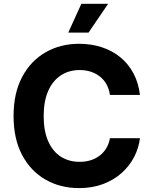

<svg xmlns="http://www.w3.org/2000/svg" viewBox="-20 -964 792 994"><path d="M389.1 9.8Q292.2 9.8 215.5 -34.2Q138.8 -78.1 94.5 -161.6Q50.2 -245 50.2 -363.3Q50.2 -482.3 94.9 -566Q139.6 -649.7 216.5 -693.5Q293.4 -737.3 389.1 -737.3Q452.2 -737.3 506.5 -719.6Q560.8 -701.9 602.7 -667.8Q644.5 -633.8 670.8 -584.6Q697.1 -535.4 704.5 -472.5H549.2Q544.9 -502.6 531.8 -526.5Q518.7 -550.3 498.1 -567Q477.5 -583.7 450.9 -592.5Q424.3 -601.4 392.6 -601.4Q336.6 -601.4 294.5 -573.5Q252.3 -545.6 229.2 -492.4Q206.1 -439.3 206.1 -363.3Q206.1 -285.7 229.5 -232.8Q252.9 -179.9 294.8 -153Q336.6 -126.2 392 -126.2Q422.9 -126.2 449 -134.3Q475.2 -142.4 495.9 -158.2Q516.6 -174 530.3 -196.7Q544 -219.3 549.2 -248.6H704.5Q698.5 -198.3 674.8 -151.9Q651 -105.5 610.6 -69.1Q570.2 -32.7 514.6 -11.5Q459 9.8 389.1 9.8ZM333.4 -795.3 401.2 -944.3H539.8L438.5 -795.3Z"/></svg>

Font: Inter
Style: Regular
Weight: 400
Designer: Rasmus Andersson
Foundry: rsms
Version: Version 4.000;git-8c9346024